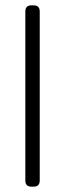

<svg xmlns="http://www.w3.org/2000/svg" viewBox="-20 -700 244 720"><path d="M75 -23V-657Q75 -680 98 -680H106Q129 -680 129 -657V-23Q129 0 106 0H98Q75 0 75 -23Z"/></svg>

Font: Mitr ExtraLight
Style: Regular
Weight: 275
Designer: Thanarat Vachiruckul
Foundry: Cadson Demak Co.,Ltd.
Version: Version 1.001